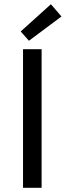

<svg xmlns="http://www.w3.org/2000/svg" viewBox="-20 -889 311 909"><path d="M89 0V-656H177V0ZM117 -696 78 -740 221 -869 271 -811Z"/></svg>

Font: Assistant ExtraLight Medium
Style: Regular
Weight: 500
Version: Version 3.000